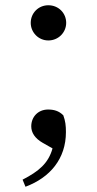

<svg xmlns="http://www.w3.org/2000/svg" viewBox="-20 -533 369 731"><path d="M164 -379C203 -379 232 -410 232 -446C232 -483 203 -513 164 -513C126 -513 97 -483 97 -446C97 -410 126 -379 164 -379ZM77 178C171 143 231 71 231 -30C231 -55 229 -72 221 -94C204 -111 185 -116 163 -116C125 -116 99 -88 99 -52C99 -28 113 -6 143 11L180 32C164 89 128 119 66 151Z"/></svg>

Font: Source Han Serif SC Medium
Style: Regular
Weight: 500
Designer: Ryoko NISHIZUKA 西塚涼子 (kana & ideographs); Frank Grießhammer (Latin, Greek & Cyrillic); Wenlong ZHANG 张文龙 (bopomofo); San
Foundry: Adobe
Version: Version 2.003;hotconv 1.1.1;makeotfexe 2.6.0